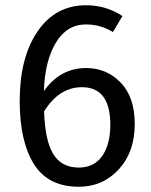

<svg xmlns="http://www.w3.org/2000/svg" viewBox="-20 -699 573 731"><path d="M308 -440Q386 -440 439.5 -384.5Q493 -329 493 -227Q493 -120 432 -54Q371 12 280 12Q163 12 109 -74.5Q55 -161 55 -314Q55 -480 123 -579.5Q191 -679 308 -679Q384 -679 446 -638L410 -577Q363 -606 307 -606Q235 -606 193 -537Q151 -468 147 -352Q209 -440 308 -440ZM280 -61Q338 -61 369 -105Q400 -149 400 -224Q400 -367 292 -367Q205 -367 148 -275Q151 -165 182.5 -113Q214 -61 280 -61Z"/></svg>

Font: Fira Sans
Style: Regular
Weight: 400
Designer: Carrois Corporate & Edenspiekermann AG
Foundry: Carrois Corporate GbR & Edenspiekermann AG
Version: Version 4.106;PS 004.106;hotconv 1.0.70;makeotf.lib2.5.58329